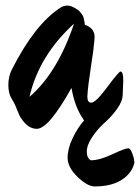

<svg xmlns="http://www.w3.org/2000/svg" viewBox="-20 -448 503 690"><path d="M423 -158 421 -109Q421 -85 401 -57Q381 -29 356.5 -7.5Q332 14 312 43.5Q292 73 292 96.5Q292 120 306 128Q338 128 383.5 106.5Q429 85 441 85Q449 85 456 105Q463 125 463 137Q454 175 417 198.5Q380 222 321 222Q294 222 258.5 187.5Q223 153 223 119.5Q223 86 241 48.5Q259 11 282 -15Q281 -16 279 -20Q248 -65 237 -132Q155 15 112 15Q81 15 56 -23Q49 -33 41 -54.5Q33 -76 21.5 -94Q10 -112 10 -142.5Q10 -173 22 -197Q104 -359 195 -419Q207 -428 223 -428Q239 -428 263 -410Q277 -396 280 -386Q285 -364 285 -359Q320 -347 320 -315L319 -300Q317 -273 306.5 -206Q296 -139 294 -103V-100Q294 -79 308 -79Q324 -79 365.5 -135Q407 -191 413 -191Q423 -191 423 -158ZM246 -363Q120 -248 86 -100Q187 -187 246 -363Z"/></svg>

Font: Devonshire
Style: Regular
Weight: 400
Designer: Astigmatic (AOETI)
Foundry: Astigmatic (AOETI)
Version: Version 1.001